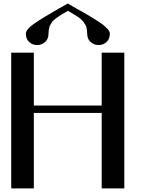

<svg xmlns="http://www.w3.org/2000/svg" viewBox="-20 -1041 790 1061"><path d="M355.5 -981.4Q352.5 -979.5 337.4 -970.7Q322.3 -961.9 319.3 -960Q316.4 -958 304.2 -950.2Q292 -942.4 289.6 -939.9Q287.1 -937.5 277.8 -930.2Q268.6 -922.9 266.6 -918Q264.6 -913.1 259.3 -905.3Q253.9 -897.5 252.4 -890.6Q251 -883.8 249.5 -874.5Q248 -865.2 248 -854.5Q248 -825.2 229 -808.6Q210 -792 185.5 -792Q160.2 -792 141.6 -808.6Q123 -825.2 123 -854.5Q123 -877.9 166.5 -908.7Q210 -939.5 305.7 -994.1Q337.9 -1011.7 354.5 -1021.5Q372.1 -1010.7 397.5 -996.6Q422.9 -982.4 438.5 -973.6Q454.1 -964.8 474.6 -952.6Q495.1 -940.4 507.3 -932.6Q519.5 -924.8 534.2 -915Q548.8 -905.3 557.1 -897.9Q565.4 -890.6 572.8 -882.8Q580.1 -875 583.5 -868.2Q586.9 -861.3 586.9 -854.5Q586.9 -825.2 568.4 -808.6Q549.8 -792 524.4 -792Q500 -792 481 -808.6Q461.9 -825.2 461.9 -854.5Q461.9 -865.2 460.4 -874.5Q459 -883.8 457.5 -890.6Q456.1 -897.5 450.7 -905.3Q445.3 -913.1 442.9 -918Q440.4 -922.9 432.1 -930.2Q423.8 -937.5 420.9 -940.4Q418 -943.4 406.2 -950.7Q394.5 -958 391.1 -960Q387.7 -961.9 373.5 -970.7Q359.4 -979.5 355.5 -981.4ZM667 -750V0H542V-417H167V0H42V-750H167V-458H542V-750Z"/></svg>

Font: okolaks
Style: Bold
Weight: 600
Width: 8
Version: Version 000.6.0